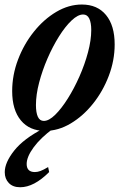

<svg xmlns="http://www.w3.org/2000/svg" viewBox="-28 -554 539 828"><path d="M166.5 10.5Q99.5 10.5 62 -34.8Q24.5 -80 24.5 -161Q24.5 -230.5 49.8 -297Q75 -363.5 118 -417.2Q161 -471 214.8 -502.8Q268.5 -534.5 325 -534.5Q392 -534.5 429.2 -489.2Q466.5 -444 466.5 -362.5Q466.5 -293.5 441.2 -227Q416 -160.5 373.2 -107Q330.5 -53.5 276.8 -21.5Q223 10.5 166.5 10.5ZM161 -32.5Q183 -32.5 210 -59Q237 -85.5 264.2 -128.8Q291.5 -172 314.5 -224Q337.5 -276 351.5 -328.5Q365.5 -381 365.5 -424.5Q365.5 -456 357 -473.8Q348.5 -491.5 330.5 -491.5Q308 -491.5 280.8 -465.8Q253.5 -440 226.5 -397Q199.5 -354 177 -302.2Q154.5 -250.5 140.8 -198Q127 -145.5 127 -101Q127 -68.5 135.2 -50.5Q143.5 -32.5 161 -32.5ZM59 253.5Q27.5 253.5 10 235.2Q-7.5 217 -7.5 188.5Q-7.5 147 33.2 95.5Q74 44 159.5 0H202Q147.5 40 117.2 81.2Q87 122.5 87 153Q87 188 122.5 188Q134 188 146.8 183.2Q159.5 178.5 179.5 166.5L184 188Q118.5 253.5 59 253.5Z"/></svg>

Font: Libre Caslon Condensed SemiBold Italic
Style: Regular
Weight: 600
Italic angle: -22.583°
Designer: Pablo Impallari, Rodrigo Fuenzalida, Katja Schimmel, Ertekin Erdin
Foundry: Pablo Impallari, Rodrigo Fuenzalida
Version: Version 2.000; ttfautohint (v1.8.4.7-5d5b);gftools[0.9.33]